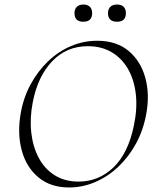

<svg xmlns="http://www.w3.org/2000/svg" viewBox="-20 -816 690 848"><path d="M285 12Q204 12 150.5 -32Q97 -76 76.5 -150Q56 -224 71 -313Q83 -384 115 -443Q147 -502 192.5 -545.5Q238 -589 293.5 -612.5Q349 -636 409 -636Q494 -636 547.5 -591.5Q601 -547 621.5 -473.5Q642 -400 626 -313Q613 -241 580.5 -181.5Q548 -122 501.5 -78.5Q455 -35 399.5 -11.5Q344 12 285 12ZM327 -14Q416 -14 481 -76.5Q546 -139 571 -260Q587 -335 580 -399Q573 -463 545.5 -511Q518 -559 473 -585.5Q428 -612 368 -612Q274 -612 210.5 -545.5Q147 -479 125 -366Q111 -295 118 -231.5Q125 -168 151 -119Q177 -70 221.5 -42Q266 -14 327 -14ZM497 -720Q457 -720 457 -758Q457 -776 467.5 -786Q478 -796 497 -796Q516 -796 526 -786Q536 -776 536 -758Q536 -720 497 -720ZM348 -720Q309 -720 309 -758Q309 -776 319.5 -786Q330 -796 348 -796Q367 -796 377 -786Q387 -776 387 -758Q387 -720 348 -720Z"/></svg>

Font: Cormorant Garamond Light Light
Style: Italic
Weight: 300
Italic angle: -10°
Version: Version 4.001